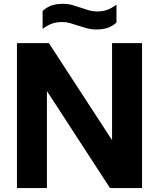

<svg xmlns="http://www.w3.org/2000/svg" viewBox="-20 -960 812 980"><path d="M66.5 0V-740H229.5L580 -201.5H552V-740H705V0H541.5L191.5 -538.5H219.5V0ZM472 -809.5Q445.5 -809.5 422.5 -816Q399.5 -822.5 377.5 -829.5Q358 -836.5 338.2 -842Q318.5 -847.5 297 -847.5Q266.5 -847.5 243.5 -838.8Q220.5 -830 197.5 -812.5V-904Q217.5 -922.5 241.8 -931.5Q266 -940.5 300 -940.5Q327 -940.5 350 -934Q373 -927.5 394.5 -920Q414.5 -913 434.2 -907.2Q454 -901.5 475 -901.5Q505.5 -901.5 528.5 -910.2Q551.5 -919 574.5 -936.5V-845Q555 -827 530.5 -818.2Q506 -809.5 472 -809.5Z"/></svg>

Font: Encode Sans SC
Style: Bold
Weight: 700
Version: Version 3.002